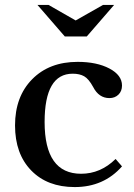

<svg xmlns="http://www.w3.org/2000/svg" viewBox="-20 -752 544 779"><path d="M449 -107 475 -77Q401 7 283 7Q172 7 106.5 -60.5Q41 -128 41 -243Q41 -360 110.5 -430.5Q180 -501 295 -501Q373 -501 424 -474Q475 -447 475 -405Q475 -382 460.5 -368Q446 -354 424 -354Q381 -354 358 -399Q340 -432 321.5 -442.5Q303 -453 275 -453Q161 -453 161 -257Q161 -47 309 -47Q388 -47 449 -107ZM332 -604H243L132 -732H177L287 -669L398 -732H443Z"/></svg>

Font: Kolar Light
Style: Regular
Weight: 300
Designer: Ramakrishna Saiteja (Kannada); Shiva Nallaperumal (Latin)
Foundry: Indian Type Foundry
Version: Version 1.001;PS 1.0;hotconv 1.0.88;makeotf.lib2.5.647800